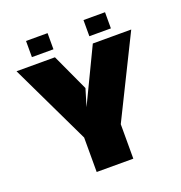

<svg xmlns="http://www.w3.org/2000/svg" viewBox="-137 -888 945 1005"><g transform="rotate(-20 335.0 -385.5)"><path d="M435 -192V0H231V-192L17 -639H231L326 -433L297 -337L442 -639H656ZM118 -771H238V-681H118ZM438 -771H558V-681H438Z"/></g></svg>

Font: Banana Brick
Style: Regular
Weight: 400
Designer: artmaker
Foundry: artmaker
Version: Version 4.000 2011 initial release